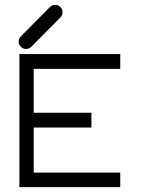

<svg xmlns="http://www.w3.org/2000/svg" viewBox="-20 -821 580 792"><path d="M60 -598H476V-537H119V-356H357V-295H119V-109H476V-49H60ZM57 -649Q57 -662 66 -671L186 -792Q195 -801 207 -801Q220 -801 229 -792Q238 -783 238 -770Q238 -758 229 -749L109 -628Q100 -619 87 -619Q75 -619 66 -628Q57 -637 57 -649Z"/></svg>

Font: 3270 Nerd Font Mono
Style: Regular
Weight: 400
Monospace: yes
Version: Version 3.0.1;Nerd Fonts 3.0.0